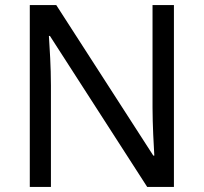

<svg xmlns="http://www.w3.org/2000/svg" viewBox="-20 -734 800 754"><path d="M663 0V-714H579V-311C579 -246 584 -155 586 -123H582L201 -714H97V0H180V-399C180 -472 175 -546 172 -593H176L558 0Z"/></svg>

Font: Noto Sans Psalter Pahlavi
Style: Regular
Weight: 400
Designer: Monotype Design Team
Foundry: Monotype Imaging Inc.
Version: Version 2.002